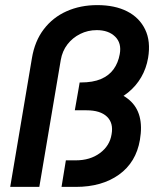

<svg xmlns="http://www.w3.org/2000/svg" viewBox="-20 -732 618 752"><path d="M20 0 105 -504Q116 -571 151.5 -617.5Q187 -664 241 -688Q295 -712 361 -712Q430 -712 478 -687.5Q526 -663 548.5 -616.5Q571 -570 560 -505Q553 -464 533 -429.5Q513 -395 481.5 -369.5Q450 -344 409.5 -329.5Q369 -315 320 -315H276L292 -409H296Q344 -409 375.5 -422.5Q407 -436 425 -461Q443 -486 449 -520Q457 -563 431 -588.5Q405 -614 359 -614Q324 -614 294 -599Q264 -584 244 -558Q224 -532 218 -497L134 0ZM221 0 238 -104H277Q333 -104 371.5 -132.5Q410 -161 417 -206Q425 -250 399 -275Q373 -300 319 -300H273L289 -391H299Q428 -391 487 -340Q546 -289 528 -184Q513 -96 446 -48Q379 0 277 0Z"/></svg>

Font: Figtree Light SemiBold
Style: Italic
Weight: 600
Italic angle: -9.5°
Version: Version 2.001;gftools[0.9.30]